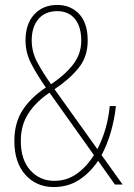

<svg xmlns="http://www.w3.org/2000/svg" viewBox="-20 -745 540 775"><path d="M108 -582Q108 -636 135 -668Q162 -700 211 -700Q257 -700 282.5 -668.5Q308 -637 308 -581Q308 -527 274.5 -484Q241 -441 186 -405Q154 -450 131 -492.5Q108 -535 108 -582ZM199 -15Q141 -15 102.5 -57.5Q64 -100 64 -176Q64 -240 94.5 -287Q125 -334 180 -371L359 -119Q331 -73 290.5 -44Q250 -15 199 -15ZM444 0H475L390 -119Q413 -162 427.5 -212.5Q442 -263 448 -317H423Q414 -222 373 -143L200 -385Q258 -423 296 -469Q334 -515 334 -581Q334 -652 299.5 -688.5Q265 -725 211 -725Q153 -725 118 -686.5Q83 -648 83 -582Q83 -532 106.5 -487Q130 -442 165 -392Q104 -351 71 -300Q38 -249 38 -176Q38 -89 82.5 -39.5Q127 10 197 10Q255 10 299.5 -19Q344 -48 376 -96Z"/></svg>

Font: Noto Sans Mono UI Condensed Thin
Style: Regular
Weight: 250
Width: 3
Designer: Monotype Design team
Foundry: Monotype Imaging Inc.
Version: 1.000